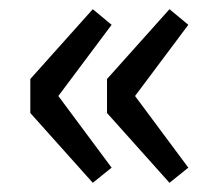

<svg xmlns="http://www.w3.org/2000/svg" viewBox="-20 -461 484 418"><path d="M182 -63 46 -215V-289L182 -441L223 -407L107 -252L223 -96ZM349 -63 213 -215V-289L349 -441L390 -407L274 -252L390 -96Z"/></svg>

Font: Assistant SemiBold
Style: Regular
Weight: 600
Designer: Hebrew By Ben Nathan, Latin by Paul Hunt
Version: Version 3.000